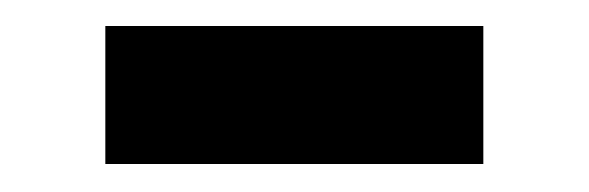

<svg xmlns="http://www.w3.org/2000/svg" viewBox="-20 -354 442 144"><path d="M59 -231V-334.5H342.5V-231Z"/></svg>

Font: Encode Sans SC SemiCondensed SemiBold
Style: Regular
Weight: 600
Width: 4
Designer: Multiple Designers
Foundry: Impallari Type
Version: Version 3.002